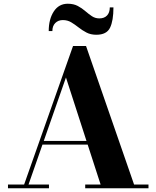

<svg xmlns="http://www.w3.org/2000/svg" viewBox="-20 -1012 841 1032"><path d="M317.9 -904.1Q293.2 -904.1 277.3 -888.4Q261.5 -872.8 261.5 -845H241.9Q241.9 -908.7 269 -950.3Q296.1 -991.9 344 -991.9Q375.5 -991.9 397.9 -980Q420.4 -968 438.2 -952.5Q456.1 -937 473.9 -925Q491.7 -913.1 513.9 -913.1Q540.5 -913.1 555.3 -928.7Q570.1 -944.3 570.1 -972.2H589.8Q589.8 -900.9 571.5 -863Q553.2 -825.2 497.8 -825.2Q467.3 -825.2 444.6 -837.2Q421.9 -849.1 402.3 -864.6Q382.8 -880.1 362.8 -892.1Q342.8 -904.1 317.9 -904.1ZM22.9 -20H109.6L372.6 -764.9H442.4L700.7 -20H778.1V0H438V-20H520.8L451.2 -234.9H208.3L133.3 -20H243.2V0H22.9ZM334.5 -595.5 215.3 -254.6H444.8Z"/></svg>

Font: Bodoni* 11
Style: Bold
Weight: 700
Version: Version 2.000; ttfautohint (v1.8.1)